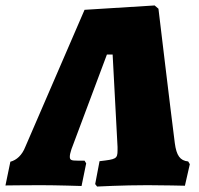

<svg xmlns="http://www.w3.org/2000/svg" viewBox="-53 -678 731 704"><path d="M303 6C303 6 396 1 488 1C542 1 625 3 625 3L643 -76L637 -86C607 -89 594 -108 588 -153C574 -261 528 -646 528 -646L514 -658L257 -642L40 -140C28 -109 8 -91 -15 -85L-33 2C-33 2 36 1 96 1C155 1 246 4 246 4L263 -79L257 -89H231C209 -89 203 -91 203 -103C203 -111 205 -118 209 -131L339 -478H360L378 -139V-127C378 -95 372 -94 312 -87L296 -3Z"/></svg>

Font: Alegreya SC Black
Style: Italic
Weight: 900
Italic angle: -7°
Designer: Juan Pablo del Peral
Foundry: Huerta Tipografica
Version: Version 2.007;PS 002.007;hotconv 1.0.88;makeotf.lib2.5.64775